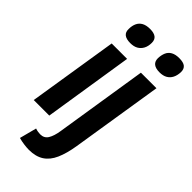

<svg xmlns="http://www.w3.org/2000/svg" viewBox="-301 -813 1092 1092"><g transform="rotate(45 245.5 -267.0)"><path d="M11 0 97 -541H221L136 0ZM193 -754Q225 -754 240.5 -742Q256 -730 256 -705Q256 -677 245.5 -657.5Q235 -638 216.5 -627.5Q198 -617 170 -617Q138 -617 122 -629.5Q106 -642 107 -668Q107 -694 116 -713.5Q125 -733 144 -743.5Q163 -754 193 -754ZM428 -754Q461 -754 476 -742Q491 -730 491 -705Q490 -677 480 -657.5Q470 -638 451.5 -627.5Q433 -617 405 -617Q374 -617 358 -629.5Q342 -642 342 -668Q343 -694 351.5 -713.5Q360 -733 379 -743.5Q398 -754 428 -754ZM457 -541 369 13Q358 81 337.5 127.5Q317 174 281.5 197Q246 220 191 220Q176 220 152.5 217Q129 214 108 208L135 105Q147 109 157 110.5Q167 112 175 112Q206 112 221.5 87Q237 62 244 17L332 -541Z"/></g></svg>

Font: Georama ExtraCondensed Thin SemiBold
Style: Italic
Weight: 600
Italic angle: -9°
Version: Version 1.001